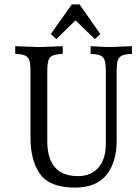

<svg xmlns="http://www.w3.org/2000/svg" viewBox="-20 -836 617 869"><path d="M577 -592Q547 -591 532.5 -584.5Q518 -578 513 -562Q508 -546 508 -513V-199Q508 -102 462 -44.5Q416 13 319 13Q206 13 162 -47.5Q118 -108 118 -214V-513Q118 -546 113 -562Q108 -578 94 -584.5Q80 -591 49 -592V-627Q91 -625 101 -625Q147 -623 157 -623Q168 -623 214 -625Q224 -625 264 -627V-592Q233 -591 218.5 -584.5Q204 -578 199 -562Q194 -546 194 -513V-198Q194 -39 333 -39Q392 -39 425.5 -77.5Q459 -116 459 -186V-513Q459 -546 454 -562Q449 -578 435 -584.5Q421 -591 390 -592V-627L446 -624L484 -623Q490 -623 524 -625Q531 -625 577 -627ZM434 -682 409 -659 322 -744 235 -659 210 -682 305 -816H340Z"/></svg>

Font: Gupter
Style: Regular
Weight: 400
Designer: Octavio Pardo
Version: Version 1.000